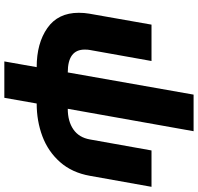

<svg xmlns="http://www.w3.org/2000/svg" viewBox="-34 -736 935 908"><g transform="rotate(90 434.0 -282.5)"><path d="M443 165 470 12Q553 12 625 -15Q697 -42 747 -98.5Q797 -155 812 -240L864 -531H692L640 -240Q631 -188 592.5 -161.5Q554 -135 495 -135L601 -730H428L323 -135Q215 -135 215 -215Q215 -231 217 -240L269 -531H97L45 -236Q41 -213 41 -187Q41 -89 113 -38.5Q185 12 298 12L271 165Z"/></g></svg>

Font: Geom ExtraBold
Style: Bold Italic
Weight: 800
Italic angle: -10°
Version: Version 1.102